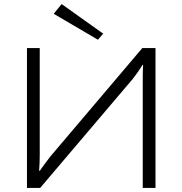

<svg xmlns="http://www.w3.org/2000/svg" viewBox="-20 -927 900 947"><path d="M489 -761 284 -907 245 -859 463 -731ZM747 0V-690H682L229 -156C212 -133 191 -107 177 -85H173C175 -111 176 -136 176 -163V-690H113V0H178L635 -538C651 -558 669 -584 683 -607H686C684 -581 684 -557 684 -531V0Z"/></svg>

Font: Exo 2 Light Expanded
Style: Regular
Weight: 300
Width: 7
Designer: Natanael Gama
Version: Version 1.001;PS 001.001;hotconv 1.0.70;makeotf.lib2.5.58329